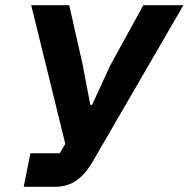

<svg xmlns="http://www.w3.org/2000/svg" viewBox="-20 -718 725 738"><path d="M71 0 97 -129H210L231 -165L100 -698H246L297 -473L327 -315H334L404 -467L531 -698H685L337 -98Q316 -62 293.5 -40.5Q271 -19 246 -9.5Q221 0 190 0Z"/></svg>

Font: IBM Plex Sans
Style: Italic
Weight: 400
Italic angle: -11.31°
Designer: Mike Abbink, Paul van der Laan, Pieter van Rosmalen
Foundry: Bold Monday
Version: Version 3.201